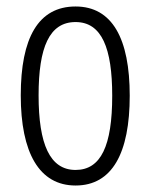

<svg xmlns="http://www.w3.org/2000/svg" viewBox="-20 -562 464 592"><path d="M380 -267C380 -443 326 -542 213 -542C98 -542 44 -445 44 -268C44 -91 101 10 213 10C326 10 380 -90 380 -267ZM99 -268C99 -416 132 -494 213 -494C294 -494 326 -413 326 -267C326 -112 291 -38 213 -38C134 -38 99 -117 99 -268Z"/></svg>

Font: Noto Sans Georgian ExtraCondensed Light
Style: Regular
Weight: 300
Width: 2
Designer: Monotype Design Team, Akaki Razmadze
Foundry: Google LLC
Version: Version 2.005